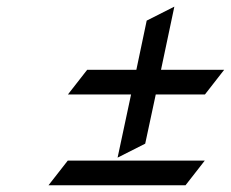

<svg xmlns="http://www.w3.org/2000/svg" viewBox="-20 -675 686 570"><path d="M497.6 -655.3 458 -467.8H645.5L588.4 -394.5H442.4L411.1 -248.5L329.1 -207L369.1 -394.5H181.6L238.8 -467.8H384.8L415.5 -613.8ZM181.2 -198.2H587.9L530.8 -125H124Z"/></svg>

Font: Modern Antiqua
Style: Book Oblique
Weight: 400
Italic angle: -12°
Designer: Wojciech Kalinowski "wmk69" (wmk69@o2.pl)
Foundry: Wojciech Kalinowski "wmk69" (wmk69@o2.pl)
Version: Version 3.1.0; 2021-05-28